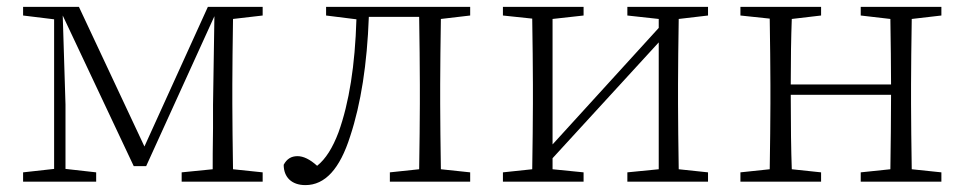

<svg xmlns="http://www.w3.org/2000/svg" viewBox="-20 -527 2797 557"><path d="M259 0V-27L170 -37V-224L162 -482L368 -45H404L602 -480L598 -223C598 -214 598 -192 598 -155C597 -98 597 -58 597 -36L507 -27V0H742V-27L656 -36C655 -109 654 -173 654 -226V-282C654 -335 655 -399 656 -472L742 -482V-507H583L399 -102L209 -507H47V-482L137 -471V-37L47 -27V0Z M866 10C923 10 966 -37 996 -132C1027 -226 1045 -341 1050 -478H1196C1197 -405 1198 -339 1198 -282V-226C1198 -173 1197 -109 1196 -36L1111 -27V0H1344V-27L1259 -36C1258 -109 1257 -173 1257 -226V-282C1257 -337 1258 -400 1259 -472L1344 -482V-507H926V-482L1014 -471C1010 -338 993 -229 962 -143C945 -98 925 -66 900 -46C879 -65 860 -74 843 -74C825 -74 812 -66 803 -49C803 -13 826 10 866 10Z M1673 0V-27L1583 -36V-68L1891 -404V-36L1800 -27V0H2034V-27L1949 -36C1948 -109 1947 -173 1947 -226V-282C1947 -337 1948 -400 1949 -472L2034 -482V-507H1800V-482L1891 -472V-446L1583 -108V-472L1673 -482V-507H1439V-482L1524 -473C1525 -400 1526 -336 1526 -282V-226C1526 -173 1525 -109 1524 -36L1439 -27V0Z M2362 0V-27L2277 -36C2275 -91 2274 -163 2274 -252H2565C2565 -181 2564 -109 2563 -36L2477 -27V0H2711V-27L2625 -36C2624 -109 2623 -173 2623 -226V-282C2623 -335 2624 -399 2625 -472L2711 -482V-507H2477V-482L2563 -472C2564 -401 2565 -338 2565 -282H2274C2274 -356 2275 -419 2277 -472L2362 -482V-507H2128V-482L2213 -473C2214 -400 2215 -336 2215 -282V-226C2215 -173 2214 -109 2213 -36L2128 -27V0Z"/></svg>

Font: AllPunType ExtraLight
Style: Regular
Weight: 280
Version: 1.0